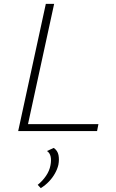

<svg xmlns="http://www.w3.org/2000/svg" viewBox="-20 -678 600 993"><path d="M74 0 217 -658H260L117 0ZM90 0 97 -36H489L482 0ZM191 295 175 278Q200 258 218 231.5Q236 205 241 177Q246 152 242 132.5Q238 113 223 103L258 87Q278 101 282.5 124Q287 147 282 174Q277 196 264.5 218.5Q252 241 233.5 260.5Q215 280 191 295Z"/></svg>

Font: Ysabeau Office ExtraLight
Style: Italic
Weight: 250
Italic angle: -12°
Designer: Christian Thalmann (Catharsis Fonts)
Version: Version 2.001;gftools[0.9.30]; featfreeze: tnum,lnum,ss02